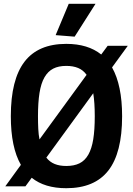

<svg xmlns="http://www.w3.org/2000/svg" viewBox="-20 -981 699 1011"><path d="M90 -113Q37 -205 37 -369Q37 -562 109 -656Q181 -750 329 -750Q443 -750 513 -694L547 -740H653L570 -626Q623 -532 623 -369Q623 -176 550.5 -83Q478 10 329 10Q215 10 147 -45L114 0H8ZM180 -369Q180 -333 181.5 -302.5Q183 -272 188 -247L436 -587Q418 -612 391.5 -623Q365 -634 329 -634Q288 -634 260 -619.5Q232 -605 214 -573.5Q196 -542 188 -491.5Q180 -441 180 -369ZM329 -107Q370 -107 398.5 -121Q427 -135 445 -166.5Q463 -198 471 -247.5Q479 -297 479 -369Q479 -404 477 -434.5Q475 -465 471 -490L224 -151Q242 -128 268 -117.5Q294 -107 329 -107ZM273 -796 342 -961H483L373 -788Z"/></svg>

Font: Encode Sans Compressed
Style: Bold
Weight: 700
Designer: Pablo Impallari, Andres Torresi
Foundry: Pablo Impallari, Andres Torresi
Version: Version 1.000; ttfautohint (v1.00) -l 8 -r 50 -G 200 -x 14 -